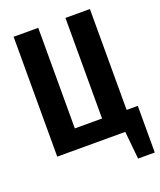

<svg xmlns="http://www.w3.org/2000/svg" viewBox="-163 -842 931 1114"><g transform="rotate(-20 302.5 -284.5)"><path d="M528 -117V-740H377V-119H209V-740H57V0H477L494 171H597V-117Z"/></g></svg>

Font: Glow Sans TC Compressed
Style: Bold
Weight: 700
Width: 2
Designer: Ryoko NISHIZUKA (kana, bopomofo & ideographs); Paul D. Hunt (Latin, Greek & Cyrillic); Sandoll Communications, Soo-young
Version: Version 0.93